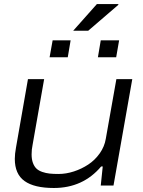

<svg xmlns="http://www.w3.org/2000/svg" viewBox="-20 -917 707 949"><path d="M341.8 -765.1 459 -897H564.9V-893.1L416 -765.1ZM225.1 -633.8 240.2 -717.8H329.1L314.9 -633.8ZM463.9 -633.8 478 -717.8H568.8L554.2 -633.8ZM246.1 12.2Q149.4 12.2 101.3 -22.2Q53.2 -56.6 53.2 -131.8Q53.2 -156.2 59.1 -188L118.2 -525.9H198.2L141.1 -201.2Q136.2 -178.7 136.2 -153.8Q136.2 -129.4 142.8 -111.6Q149.4 -93.8 160.4 -83.5Q171.4 -73.2 189.2 -67.1Q207 -61 225.3 -59.1Q243.7 -57.1 269 -57.1Q306.6 -57.1 345 -69.6Q383.3 -82 416.3 -103.8Q449.2 -125.5 472.9 -158.9Q496.6 -192.4 502.9 -231L555.2 -525.9H633.8L541 0H478L487.8 -94.2H480Q390.1 12.2 246.1 12.2Z"/></svg>

Font: Archivo Expanded Light
Style: Italic
Weight: 300
Width: 7
Italic angle: -10°
Designer: Hector Gatti
Foundry: Omnibus-Type
Version: Version 2.001